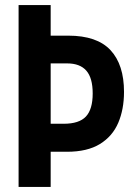

<svg xmlns="http://www.w3.org/2000/svg" viewBox="-20 -734 540 754"><path d="M53 0V-714H179V-594H248Q361 -594 414 -537Q467 -480 467 -373Q467 -305 444.5 -252Q422 -199 372.5 -168.5Q323 -138 243 -138H179V0ZM230 -248Q291 -248 317.5 -276.5Q344 -305 344 -367Q344 -428 319 -456.5Q294 -485 244 -485H179V-248Z"/></svg>

Font: Noto Sans Mono ExtraCondensed
Style: Bold
Weight: 700
Width: 2
Designer: Monotype Design Team
Foundry: Monotype Imaging Inc.
Version: Version 2.014